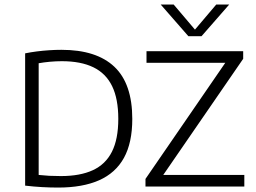

<svg xmlns="http://www.w3.org/2000/svg" viewBox="-20 -820 1126 844"><path d="M236 4.5Q201 4.5 165 2.5Q129 0.5 90.5 -4V-585.5Q115 -590.5 142.2 -594Q169.5 -597.5 196.8 -599.2Q224 -601 250 -601Q404 -601 482.8 -526.5Q561.5 -452 561.5 -297Q561.5 -192.5 524.8 -126Q488 -59.5 415.5 -27.5Q343 4.5 236 4.5ZM247.5 -46Q332 -46 388 -71.8Q444 -97.5 472 -153Q500 -208.5 500 -297.5Q500 -385.5 472.8 -441.5Q445.5 -497.5 390.5 -524.2Q335.5 -551 252 -551Q226 -551 199 -548.5Q172 -546 150 -542V-51Q172.5 -48.5 196.5 -47.2Q220.5 -46 247.5 -46ZM619.5 0V-33.5L980 -558L985 -544H624V-595H1049V-561.5L688 -37L683 -51H1054V0ZM808 -661 686.5 -800H743.5L844.5 -681H829.5L930.5 -800H987.5L866 -661Z"/></svg>

Font: Encode Sans SC Condensed Thin Light
Style: Regular
Weight: 300
Version: Version 3.002